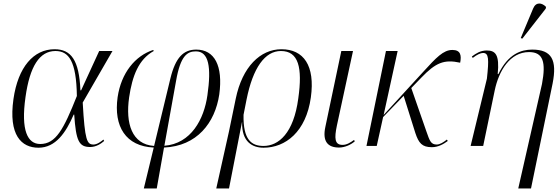

<svg xmlns="http://www.w3.org/2000/svg" viewBox="-20 -824 3153 1084"><path d="M197 10C294 10 352 -75 396 -177H399C409 -28 426 6 489 6C523 6 551 -13 568 -28L564 -36C551 -25 528 -8 508 -8C471 -8 459 -30 447 -245L615 -536H540L438 -314H434C427 -485 381 -546 288 -546C170 -546 82 -446 56 -265C27 -61 101 10 197 10ZM207 -11C136 -11 97 -87 124 -276C148 -449 203 -536 293 -536C369 -536 411 -478 414 -282C339 -93 295 -11 207 -11Z M792 240H865L906 9C1092 1 1194 -130 1218 -291C1240 -453 1191 -544 1088 -544C1016 -544 971 -500 942 -381L850 0C724 -9 688 -127 709 -274C727 -397 763 -489 848 -536L845 -542C743 -509 664 -412 644 -275C621 -110 690 2 848 9ZM974 -367C999 -511 1038 -534 1086 -534C1159 -534 1174 -445 1151 -286C1132 -151 1059 -13 908 -1Z M1201 240H1273L1346 -134H1347C1344 -23 1405 10 1468 10C1592 10 1708 -80 1735 -274C1760 -454 1694 -546 1569 -546C1450 -546 1348 -447 1311 -267L1273 -83ZM1468 0C1400 0 1352 -34 1355 -176L1372 -262C1408 -442 1476 -536 1566 -536C1665 -536 1689 -444 1664 -268C1638 -72 1553 0 1468 0Z M1894 9C1929 9 1964 -9 1983 -26L1979 -34C1958 -19 1938 -6 1914 -6C1869 -6 1867 -43 1882 -115L1973 -536H1907L1817 -108C1799 -25 1831 9 1894 9Z M2049 0H2107L2143 -163L2259 -283L2325 -73C2344 -16 2363 7 2418 7C2455 7 2485 -11 2508 -28L2503 -36C2484 -21 2464 -8 2446 -8C2412 -8 2406 -29 2387 -83L2302 -327L2359 -386C2440 -470 2487 -490 2578 -470C2586 -511 2581 -542 2534 -542C2483 -542 2443 -499 2369 -418L2146 -175L2225 -536H2159Z M2929 -606 3061 -775 3063 -785C3040 -809 3006 -815 2990 -776L2920 -609ZM2906 240H2978L3100 -353C3126 -485 3095 -544 2985 -544C2923 -544 2849 -520 2794 -406H2790C2801 -516 2777 -539 2728 -539C2692 -539 2667 -522 2644 -505L2649 -497C2673 -516 2694 -525 2707 -525C2740 -525 2741 -491 2729 -380L2637 0H2708L2773 -313C2796 -424 2859 -530 2967 -530C3047 -530 3063 -473 3040 -350Z"/></svg>

Font: Noto Serif Display Light
Style: Italic
Weight: 300
Italic angle: -12°
Designer: Monotype Design Team
Foundry: Monotype Imaging Inc.
Version: Version 2.009